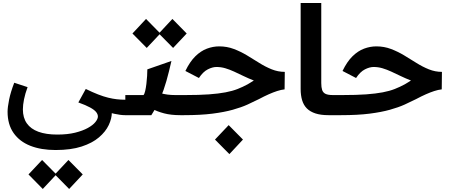

<svg xmlns="http://www.w3.org/2000/svg" viewBox="-20 -760 2977 1267"><path d="M347 230Q251 230 180 202Q109 174 69.5 117.5Q30 61 30 -23Q30 -52 40 -102Q50 -152 74 -214L162 -185Q146 -142 138.5 -104.5Q131 -67 131 -38Q131 17 157 54Q183 91 233.5 109.5Q284 128 358 128Q426 128 476 115.5Q526 103 559.5 84.5Q593 66 609.5 45.5Q626 25 626 9Q626 -6 614.5 -20.5Q603 -35 575 -50.5Q547 -66 497 -84L546 -173Q600 -143 633.5 -122Q667 -101 685.5 -84.5Q704 -68 711 -53Q718 -38 718 -18Q718 22 697.5 65.5Q677 109 633 146.5Q589 184 518.5 207Q448 230 347 230ZM805 0Q776 0 735 -9Q694 -18 651.5 -35.5Q609 -53 572 -78L546 -173Q591 -151 627 -137Q663 -123 693.5 -115.5Q724 -108 751 -105Q778 -102 805 -102H807V0ZM262.3 487 168 391 257.7 295.7 352 391ZM436.3 487 342 391 431.7 295.7 526 391Z M807 0V-132.7H927Q933.3 -139.3 938 -159.3Q942.7 -179.3 946 -206.2Q949.3 -233 950.8 -258.8Q952.3 -284.7 952.3 -302.3L1111.3 -357.7Q1095.3 -286.7 1078.2 -226Q1061 -165.3 1037.7 -110.5Q1014.3 -55.7 978.7 0ZM1170 0Q1108 0 1062.8 -12Q1017.7 -24 985.8 -41.2Q954 -58.3 930 -74.7L1001.7 -160Q1018.3 -151.7 1039 -145.5Q1059.7 -139.3 1084.2 -136Q1108.7 -132.7 1135.7 -132.7H1173V0ZM948.3 -443.7 854 -539 943.7 -635 1038 -539ZM1122.3 -443.7 1028 -539 1117.7 -635 1212 -539Z M1173 0V-132.7H1203.3Q1295.3 -132.7 1359.3 -137.3Q1423.3 -142 1468.5 -150.7Q1513.7 -159.3 1548 -172.8Q1582.3 -186.3 1614.3 -203.7Q1623 -209 1629.7 -213Q1636.3 -217 1642.7 -221Q1649 -225 1655 -228.7Q1619 -242.7 1587 -258.2Q1555 -273.7 1525 -287.5Q1495 -301.3 1466.5 -309.7Q1438 -318 1408.3 -318Q1382.3 -318 1351 -302.2Q1319.7 -286.3 1292.7 -245.3L1203.3 -291.7Q1233 -353.3 1269.2 -388.7Q1305.3 -424 1345.5 -439Q1385.7 -454 1426.3 -454Q1477.7 -454 1523 -436.8Q1568.3 -419.7 1609.8 -394.7Q1651.3 -369.7 1691.3 -344.5Q1731.3 -319.3 1773 -302.5Q1814.7 -285.7 1859.3 -285.7L1858 -170.3Q1834.7 -167.7 1808.8 -159.3Q1783 -151 1753.3 -137.8Q1723.7 -124.7 1688.7 -106Q1654.7 -88.7 1613.3 -70Q1572 -51.3 1516 -35.7Q1460 -20 1381.7 -10Q1303.3 0 1194.7 0ZM1493.7 257 1398.7 161 1489 65.7 1583.3 161Z M2147.3 0Q2097.3 0 2062.2 -11.3Q2027 -22.7 2005.3 -44.2Q1983.7 -65.7 1973.8 -98.3Q1964 -131 1964 -172.7V-740H2100V-212Q2100 -183.7 2105.8 -166.2Q2111.7 -148.7 2128 -140.7Q2144.3 -132.7 2176.7 -132.7H2210V0Z M2210 0V-132.7H2240.3Q2332.3 -132.7 2396.3 -137.3Q2460.3 -142 2505.5 -150.7Q2550.7 -159.3 2585 -172.8Q2619.3 -186.3 2651.3 -203.7Q2660 -209 2666.7 -213Q2673.3 -217 2679.7 -221Q2686 -225 2692 -228.7Q2656 -242.7 2624 -258.2Q2592 -273.7 2562 -287.5Q2532 -301.3 2503.5 -309.7Q2475 -318 2445.3 -318Q2419.3 -318 2388 -302.2Q2356.7 -286.3 2329.7 -245.3L2240.3 -291.7Q2270 -353.3 2306.2 -388.7Q2342.3 -424 2382.5 -439Q2422.7 -454 2463.3 -454Q2514.7 -454 2560 -436.8Q2605.3 -419.7 2646.8 -394.7Q2688.3 -369.7 2728.3 -344.5Q2768.3 -319.3 2810 -302.5Q2851.7 -285.7 2896.3 -285.7L2895 -170.3Q2871.7 -167.7 2845.8 -159.3Q2820 -151 2790.3 -137.8Q2760.7 -124.7 2725.7 -106Q2691.7 -88.7 2650.3 -70Q2609 -51.3 2553 -35.7Q2497 -20 2418.7 -10Q2340.3 0 2231.7 0Z"/></svg>

Font: Lexend Medium
Style: Regular
Weight: 500
Designer: Bonnie Shaver-Troup, Thomas Jockin
Foundry: Lexend
Version: Version 1.005